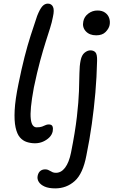

<svg xmlns="http://www.w3.org/2000/svg" viewBox="-20 -780 627 1060"><path d="M173 11Q150 11 128 4Q106 -3 90 -21.5Q74 -40 66 -76.5Q58 -113 61 -171.5Q64 -230 82 -317Q99 -401 115.5 -465.5Q132 -530 149.5 -584.5Q167 -639 185 -692Q200 -730 213.5 -745Q227 -760 244 -760Q264 -760 272.5 -742.5Q281 -725 272 -686Q267 -658 256.5 -625Q246 -592 232 -548Q218 -504 201.5 -443.5Q185 -383 167 -297Q155 -232 151 -190Q147 -148 150 -123Q153 -98 161.5 -87.5Q170 -77 182 -77Q201 -77 212 -81Q223 -85 231 -89Q239 -93 249 -93Q266 -93 270 -82Q274 -71 271 -55Q267 -36 252.5 -21.5Q238 -7 217.5 2Q197 11 173 11ZM285 260Q249 260 226.5 250Q204 240 194 224Q184 208 188 190Q192 172 203 163.5Q214 155 229 155Q238 155 244.5 157.5Q251 160 257.5 164Q264 168 271 171Q278 174 289 174Q318 174 339.5 145.5Q361 117 372 63Q395 -52 404.5 -135.5Q414 -219 416 -277Q418 -335 418.5 -376Q419 -417 425 -446Q431 -476 447 -489Q463 -502 479 -502Q497 -502 507 -491Q517 -480 516 -444Q514 -354 506.5 -268Q499 -182 487 -96Q475 -10 457 78Q438 179 392.5 219.5Q347 260 285 260ZM511 -585Q474 -585 453.5 -607.5Q433 -630 440 -662Q445 -688 467.5 -705Q490 -722 518 -722Q544 -722 560.5 -710Q577 -698 583 -679.5Q589 -661 585 -641Q581 -622 563 -603.5Q545 -585 511 -585Z"/></svg>

Font: Shantell Sans
Style: Italic
Weight: 400
Italic angle: -11°
Designer: Stephen Nixon, Anya Danilova, Shantell Martin
Foundry: Arrow Type
Version: Version 1.011;[c5ecc13dd]